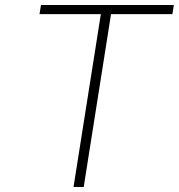

<svg xmlns="http://www.w3.org/2000/svg" viewBox="-20 -753 720 773"><path d="M386 -696H139L145 -733H680L674 -696H427L317 0H276Z"/></svg>

Font: Exo ExtraLight
Style: Italic
Weight: 275
Italic angle: -9°
Designer: Natanael Gama
Foundry: Natanael Gama
Version: Version 1.500; ttfautohint (v1.6)